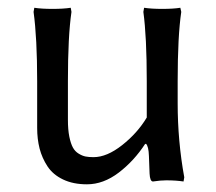

<svg xmlns="http://www.w3.org/2000/svg" viewBox="-20 -460 560 497"><path d="M357.9 -86.9 356 -87.9Q327.1 -43.5 287.4 -13.2Q247.6 17.1 205.1 17.1Q169.4 17.1 143.3 4.6Q117.2 -7.8 103 -29.3Q88.9 -50.8 82.5 -75.4Q76.2 -100.1 76.2 -128.9V-250Q76.2 -361.3 66.9 -429.2L68.8 -439.9Q86.9 -437 116.2 -437Q144.5 -437 163.1 -439.9L165 -429.2Q155.8 -366.2 155.8 -250V-149.9Q155.8 -124.5 159.4 -106.4Q163.1 -88.4 168.7 -78.1Q174.3 -67.9 183.6 -62.3Q192.9 -56.6 201.4 -54.9Q210 -53.2 222.2 -53.2Q256.8 -53.2 296.4 -84.5Q335.9 -115.7 359.9 -155.8V-250Q359.9 -364.7 351.1 -429.2L353 -439.9Q371.6 -437 399.9 -437Q428.7 -437 446.8 -439.9L449.2 -429.2Q439.9 -366.2 439.9 -250V-192.9Q439.9 -94.7 457 -1L455.1 9.8Q435.5 6.8 410.2 6.8Q395.5 6.8 376 9.8Q368.2 9.8 367.2 -10.7Q366.2 -31.2 365.5 -56.2Q364.7 -81.1 357.9 -87.9Z"/></svg>

Font: Linear Smooth Low Contrast
Style: Regular
Weight: 500
Designer: Philipp H. Poll, Flanker
Foundry: Philipp H. Poll, reworked by Flanker
Version: Version 1.010 | FøM Fix